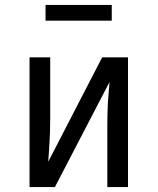

<svg xmlns="http://www.w3.org/2000/svg" viewBox="-20 -760 640 780"><path d="M500 0H416V-246Q416 -320 420.5 -371Q425 -422 425 -427L203 0H100V-527H184V-280Q184 -217 180 -162.5Q176 -108 176 -103L395 -527H500ZM165 -676V-740H434V-676Z"/></svg>

Font: Fira Mono
Style: Regular
Weight: 400
Designer: Carrois Corporate & Edenspiekermann AG
Foundry: Carrois Corporate GbR & Edenspiekermann AG
Version: Version 3.206